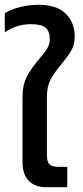

<svg xmlns="http://www.w3.org/2000/svg" viewBox="-25 -782 347 802"><path d="M69 -105V-376Q69 -427 87 -461.5Q105 -496 139 -536Q162 -562 172.5 -580Q183 -598 183 -618Q183 -651 165.5 -666Q148 -681 105 -681Q44 -681 -5 -647V-727Q24 -744 60.5 -753Q97 -762 136 -762Q212 -762 249.5 -725Q287 -688 287 -629Q287 -597 273.5 -572.5Q260 -548 233 -516Q202 -479 186.5 -450Q171 -421 171 -379V-133Q171 -106 182 -95.5Q193 -85 220 -85H256V0H169Q120 0 94.5 -27.5Q69 -55 69 -105Z"/></svg>

Font: Prompt
Style: Regular
Weight: 400
Designer: Katatrad Team
Foundry: CadsonDemak
Version: Version 1.001